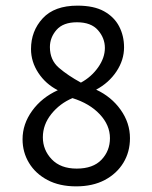

<svg xmlns="http://www.w3.org/2000/svg" viewBox="-20 -651 540 681"><path d="M250 10Q191 10 148.5 -12.5Q106 -35 83 -73Q60 -111 60 -157Q60 -211 94 -258Q128 -305 185 -331Q142 -353 116 -392.5Q90 -432 90 -477Q90 -541 131.5 -586Q173 -631 255 -631Q313 -631 349 -611Q385 -591 402.5 -557.5Q420 -524 420 -483Q420 -438 393 -397.5Q366 -357 321 -333Q375 -308 408 -261.5Q441 -215 441 -161Q441 -112 417.5 -73.5Q394 -35 351.5 -12.5Q309 10 250 10ZM267 -358Q304 -378 328 -412Q352 -446 352 -481Q352 -516 327.5 -544Q303 -572 253 -572Q204 -572 180.5 -545Q157 -518 157 -484Q157 -438 189 -410.5Q221 -383 267 -358ZM252 -53Q310 -53 340 -84.5Q370 -116 370 -161Q370 -207 334 -245.5Q298 -284 237 -303Q192 -284 162 -246.5Q132 -209 132 -164Q132 -119 163.5 -86Q195 -53 252 -53Z"/></svg>

Font: Inconsolata Nerd Font Mono
Style: Regular
Weight: 400
Monospace: yes
Designer: Raph Levien, Cyreal, Brenton Simpson
Foundry: Raph Levien, Cyreal, Google
Version: Version 3.000; ttfautohint (v1.8.3);Nerd Fonts 3.0.2